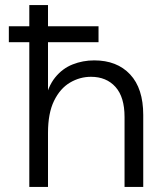

<svg xmlns="http://www.w3.org/2000/svg" viewBox="-20 -740 650 760"><path d="M96 0V-720H170V-336H157Q169 -397 198 -433Q227 -469 267.5 -485Q308 -501 353 -501Q443 -501 495 -445.5Q547 -390 547 -285V0H473V-277Q473 -356 437 -396Q401 -436 340 -436Q296 -436 257 -413Q218 -390 194 -341Q170 -292 170 -214V0ZM15 -573V-636H370V-573Z"/></svg>

Font: Wix Madefor Display
Style: Regular
Weight: 400
Designer: Dalton Maag Ltd
Foundry: Dalton Maag Ltd
Version: Version 3.100